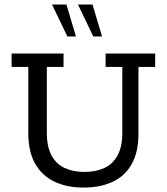

<svg xmlns="http://www.w3.org/2000/svg" viewBox="-20 -820 738 850"><path d="M349.4 10.4Q274.7 10.4 219.5 -16.6Q164.4 -43.6 134.8 -96.8Q105.3 -150.1 105.3 -229V-523.7H31.3V-583H261.3V-523.7H187.3V-232.1Q187.3 -170.9 207.8 -132.5Q228.4 -94 265.8 -76.4Q303.3 -58.9 353.7 -58.9Q404.8 -58.9 442.4 -76.4Q480.1 -94 500.8 -132.5Q521.5 -170.9 521.5 -232.1V-523.7H447.5V-583H667V-523.7H593V-229Q593 -147 563.4 -94.1Q533.9 -41.1 479.2 -15.4Q424.6 10.4 349.4 10.4ZM393.1 -658.5 325.3 -799.8H389.6L431.8 -658.5ZM278.3 -658.5 210.5 -799.8H274.2L316.3 -658.5Z"/></svg>

Font: Rokkitt SemiBold
Style: Regular
Weight: 600
Designer: Vernon Adams
Foundry: Vernon Adams
Version: Version 3.103